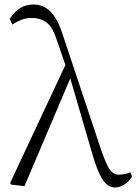

<svg xmlns="http://www.w3.org/2000/svg" viewBox="-20 -820 607 854"><path d="M29 1 25 -6 277 -544 300 -489 89 8ZM492 14Q475 14 458.5 3Q442 -8 425.5 -40.5Q409 -73 390 -137L288 -487L285 -490L235 -635Q216 -697 189 -718.5Q162 -740 121 -740Q96 -740 75.5 -732Q55 -724 35 -711L23 -736Q43 -767 69 -783.5Q95 -800 128 -800Q173 -800 205 -768Q237 -736 260 -663L428 -159Q444 -112 456 -87Q468 -62 481 -52.5Q494 -43 510 -43Q519 -43 533 -45.5Q547 -48 560 -54L567 -35Q557 -15 535 -0.5Q513 14 492 14Z"/></svg>

Font: Source Han Serif JP VF
Style: Regular
Weight: 250
Designer: Ryoko NISHIZUKA 西塚涼子 (kana & ideographs); Frank Grießhammer (Latin, Greek & Cyrillic); Wenlong ZHANG 张文龙 (bopomofo); San
Foundry: Adobe
Version: Version 2.001;hotconv 1.1.0;makeotfexe 2.6.0